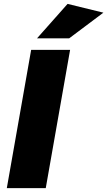

<svg xmlns="http://www.w3.org/2000/svg" viewBox="-20 -966 551 986"><path d="M15 0 140 -710H340L215 0ZM170 -769 327 -946 511 -901 335 -769Z"/></svg>

Font: Livvic Black
Style: Italic
Weight: 900
Italic angle: -10°
Designer: Jacques Le Bailly, Baron von Fonthausen
Version: Version 1.001; ttfautohint (v1.8.2)